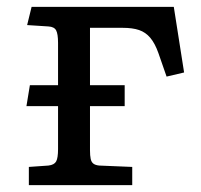

<svg xmlns="http://www.w3.org/2000/svg" viewBox="-20 -539 586 559"><path d="M64 0V-53L121 -57Q138 -59 143.5 -69Q149 -79 149 -105V-230H57L67 -291H149V-414Q149 -440 143.5 -450.5Q138 -461 121 -462L59 -466L72 -519H486L516 -328L465 -316L441 -385Q431 -413 417.5 -429Q404 -445 385 -451.5Q366 -458 337 -458H242V-291H343V-230H242V-102Q242 -86 244 -76.5Q246 -67 252 -62.5Q258 -58 269 -57L365 -53V0Z"/></svg>

Font: Literata Variable Black
Style: Regular
Weight: 900
Designer: Latin by Veronika Burian and Jose Scaglione. Greek by Irene Vlachou. Cyrillic by Vera Evstafieva.
Foundry: TypeTogether
Version: Version 3.021